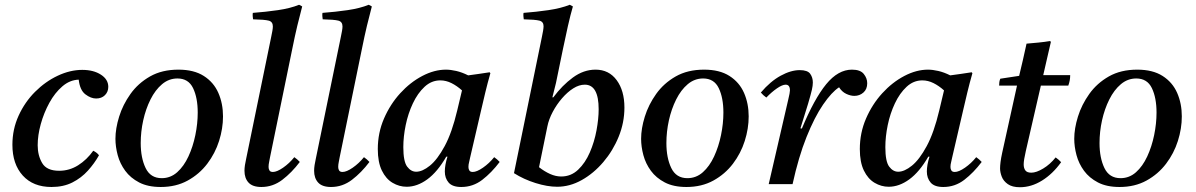

<svg xmlns="http://www.w3.org/2000/svg" viewBox="-20 -772 5015 805"><path d="M196 12Q119 12 75.5 -36Q32 -84 32 -165Q32 -230 58 -287Q84 -344 127 -387Q170 -430 222 -454.5Q274 -479 325 -479Q372 -479 403 -459Q434 -439 434 -408Q434 -387 420 -373Q406 -359 383 -359Q361 -359 338 -376.5Q315 -394 310 -438Q273 -437 241.5 -410Q210 -383 187 -341Q164 -299 151 -252Q138 -205 138 -163Q138 -120 157 -88Q176 -56 228 -56Q271 -56 307.5 -79Q344 -102 371 -140Q387 -132 395 -121Q376 -87 348.5 -56.5Q321 -26 283.5 -7Q246 12 196 12Z M915 -284Q915 -233 898.5 -181Q882 -129 849 -85.5Q816 -42 767 -15Q718 12 654 12Q600 12 563.5 -7Q527 -26 505 -56Q483 -86 473.5 -121.5Q464 -157 464 -190Q464 -233 479.5 -283Q495 -333 527 -378Q559 -423 609 -451.5Q659 -480 728 -480Q793 -480 834.5 -453.5Q876 -427 895.5 -382.5Q915 -338 915 -284ZM809 -300Q809 -362 789.5 -402.5Q770 -443 724 -443Q688 -443 659.5 -419Q631 -395 611 -355Q591 -315 580.5 -267.5Q570 -220 570 -172Q570 -110 590.5 -67.5Q611 -25 658 -25Q695 -25 723 -50Q751 -75 770 -116Q789 -157 799 -205.5Q809 -254 809 -300Z M1214 -113Q1227 -104 1237 -93Q1203 -48 1163.5 -18Q1124 12 1076 12Q1039 12 1022 -6.5Q1005 -25 1005 -56Q1005 -67 1007 -80Q1009 -93 1012 -106L1117 -617Q1120 -631 1122 -642.5Q1124 -654 1124 -661Q1124 -681 1106.5 -685.5Q1089 -690 1041 -691Q1040 -698 1039.5 -704.5Q1039 -711 1040 -718Q1094 -722 1145.5 -729.5Q1197 -737 1234 -752L1247 -745Q1237 -708 1226.5 -664Q1216 -620 1205 -565L1112 -112Q1111 -105 1108.5 -93.5Q1106 -82 1106 -72Q1106 -63 1110 -57Q1114 -51 1124 -51Q1141 -51 1167 -69Q1193 -87 1214 -113Z M1506 -113Q1519 -104 1529 -93Q1495 -48 1455.5 -18Q1416 12 1368 12Q1331 12 1314 -6.5Q1297 -25 1297 -56Q1297 -67 1299 -80Q1301 -93 1304 -106L1409 -617Q1412 -631 1414 -642.5Q1416 -654 1416 -661Q1416 -681 1398.5 -685.5Q1381 -690 1333 -691Q1332 -698 1331.5 -704.5Q1331 -711 1332 -718Q1386 -722 1437.5 -729.5Q1489 -737 1526 -752L1539 -745Q1529 -708 1518.5 -664Q1508 -620 1497 -565L1404 -112Q1403 -105 1400.5 -93.5Q1398 -82 1398 -72Q1398 -63 1402 -57Q1406 -51 1416 -51Q1433 -51 1459 -69Q1485 -87 1506 -113Z M1685 11Q1654 11 1626 -5.5Q1598 -22 1581 -57Q1564 -92 1564 -147Q1564 -215 1590 -275Q1616 -335 1658 -381Q1700 -427 1750.5 -453.5Q1801 -480 1850 -480Q1869 -480 1893 -474.5Q1917 -469 1943 -456Q1964 -459 1986.5 -462Q2009 -465 2033 -469L2036 -465Q2024 -423 2015 -385.5Q2006 -348 1997 -309L1951 -111Q1950 -104 1947 -93Q1944 -82 1944 -72Q1944 -63 1948 -57Q1952 -51 1962 -51Q1979 -51 2005 -69Q2031 -87 2052 -113Q2065 -104 2075 -93Q2041 -48 2002 -18Q1963 12 1914 12Q1877 12 1861 -6.5Q1845 -25 1845 -53Q1845 -80 1856 -115H1851Q1814 -51 1771.5 -20Q1729 11 1685 11ZM1917 -393Q1896 -412 1873 -423.5Q1850 -435 1826 -435Q1789 -435 1760 -408Q1731 -381 1711 -338.5Q1691 -296 1681 -247.5Q1671 -199 1671 -155Q1671 -95 1687 -73.5Q1703 -52 1725 -52Q1751 -52 1782.5 -77.5Q1814 -103 1844.5 -159.5Q1875 -216 1897 -309Z M2135 -46 2252 -617Q2255 -631 2257 -643Q2259 -655 2259 -662Q2259 -681 2241.5 -685.5Q2224 -690 2176 -691Q2175 -698 2174.5 -704.5Q2174 -711 2175 -718Q2228 -722 2279.5 -729.5Q2331 -737 2369 -752L2382 -745Q2372 -711 2361 -662.5Q2350 -614 2340 -565L2311 -424L2296 -364H2300Q2337 -414 2382 -447Q2427 -480 2477 -480Q2533 -480 2565.5 -436Q2598 -392 2598 -321Q2598 -258 2574 -199Q2550 -140 2509.5 -92.5Q2469 -45 2419 -17Q2369 11 2316 11Q2275 11 2225.5 -4.5Q2176 -20 2135 -46ZM2275 -242 2240 -71Q2263 -53 2286.5 -42.5Q2310 -32 2333 -32Q2374 -32 2404 -60.5Q2434 -89 2453 -133Q2472 -177 2481 -225.5Q2490 -274 2490 -314Q2490 -417 2432 -417Q2408 -417 2383.5 -401.5Q2359 -386 2336.5 -360Q2314 -334 2297.5 -303Q2281 -272 2275 -242Z M3119 -284Q3119 -233 3102.5 -181Q3086 -129 3053 -85.5Q3020 -42 2971 -15Q2922 12 2858 12Q2804 12 2767.5 -7Q2731 -26 2709 -56Q2687 -86 2677.5 -121.5Q2668 -157 2668 -190Q2668 -233 2683.5 -283Q2699 -333 2731 -378Q2763 -423 2813 -451.5Q2863 -480 2932 -480Q2997 -480 3038.5 -453.5Q3080 -427 3099.5 -382.5Q3119 -338 3119 -284ZM3013 -300Q3013 -362 2993.5 -402.5Q2974 -443 2928 -443Q2892 -443 2863.5 -419Q2835 -395 2815 -355Q2795 -315 2784.5 -267.5Q2774 -220 2774 -172Q2774 -110 2794.5 -67.5Q2815 -25 2862 -25Q2899 -25 2927 -50Q2955 -75 2974 -116Q2993 -157 3003 -205.5Q3013 -254 3013 -300Z M3303 0H3203L3285 -355Q3292 -384 3292 -393Q3292 -417 3274 -417Q3260 -417 3237.5 -401.5Q3215 -386 3193 -363Q3186 -368 3180.5 -373Q3175 -378 3170 -384Q3210 -431 3253 -454.5Q3296 -478 3333 -478Q3366 -478 3377 -462.5Q3388 -447 3388 -426Q3388 -413 3384 -395.5Q3380 -378 3368 -337L3336 -234L3342 -233Q3394 -358 3444 -419Q3494 -480 3552 -480Q3587 -480 3601.5 -462Q3616 -444 3616 -423Q3616 -398 3600 -384Q3584 -370 3562 -370Q3546 -370 3528 -378.5Q3510 -387 3498 -406Q3467 -386 3431 -333.5Q3395 -281 3361.5 -197.5Q3328 -114 3303 0Z M3706 11Q3675 11 3647 -5.5Q3619 -22 3602 -57Q3585 -92 3585 -147Q3585 -215 3611 -275Q3637 -335 3679 -381Q3721 -427 3771.5 -453.5Q3822 -480 3871 -480Q3890 -480 3914 -474.5Q3938 -469 3964 -456Q3985 -459 4007.5 -462Q4030 -465 4054 -469L4057 -465Q4045 -423 4036 -385.5Q4027 -348 4018 -309L3972 -111Q3971 -104 3968 -93Q3965 -82 3965 -72Q3965 -63 3969 -57Q3973 -51 3983 -51Q4000 -51 4026 -69Q4052 -87 4073 -113Q4086 -104 4096 -93Q4062 -48 4023 -18Q3984 12 3935 12Q3898 12 3882 -6.5Q3866 -25 3866 -53Q3866 -80 3877 -115H3872Q3835 -51 3792.5 -20Q3750 11 3706 11ZM3938 -393Q3917 -412 3894 -423.5Q3871 -435 3847 -435Q3810 -435 3781 -408Q3752 -381 3732 -338.5Q3712 -296 3702 -247.5Q3692 -199 3692 -155Q3692 -95 3708 -73.5Q3724 -52 3746 -52Q3772 -52 3803.5 -77.5Q3835 -103 3865.5 -159.5Q3896 -216 3918 -309Z M4459 -413H4344L4281 -139Q4272 -100 4272 -83Q4272 -67 4279 -57.5Q4286 -48 4304 -48Q4325 -48 4354 -65.5Q4383 -83 4406 -112Q4419 -103 4429 -92Q4394 -43 4349 -15Q4304 13 4256 13Q4224 13 4205.5 0Q4187 -13 4180 -31.5Q4173 -50 4173 -66Q4173 -77 4175 -93Q4177 -109 4182 -132L4244 -413H4169Q4169 -421 4170 -428Q4171 -435 4174 -442L4253 -454Q4260 -483 4268.5 -519.5Q4277 -556 4284 -589Q4308 -591 4333.5 -593.5Q4359 -596 4383 -600L4386 -596Q4379 -566 4372 -535.5Q4365 -505 4354 -457H4467Q4467 -445 4465 -434.5Q4463 -424 4459 -413Z M4935 -284Q4935 -233 4918.5 -181Q4902 -129 4869 -85.5Q4836 -42 4787 -15Q4738 12 4674 12Q4620 12 4583.5 -7Q4547 -26 4525 -56Q4503 -86 4493.5 -121.5Q4484 -157 4484 -190Q4484 -233 4499.5 -283Q4515 -333 4547 -378Q4579 -423 4629 -451.5Q4679 -480 4748 -480Q4813 -480 4854.5 -453.5Q4896 -427 4915.5 -382.5Q4935 -338 4935 -284ZM4829 -300Q4829 -362 4809.5 -402.5Q4790 -443 4744 -443Q4708 -443 4679.5 -419Q4651 -395 4631 -355Q4611 -315 4600.5 -267.5Q4590 -220 4590 -172Q4590 -110 4610.5 -67.5Q4631 -25 4678 -25Q4715 -25 4743 -50Q4771 -75 4790 -116Q4809 -157 4819 -205.5Q4829 -254 4829 -300Z"/></svg>

Font: Tiro Devanagari Sanskrit
Style: Italic
Weight: 400
Italic angle: -11°
Designer: Devanagari: John Hudson & Fiona Ross, assisted by Paul Hanslow. Latin: John Hudson with Paul Hanslow, assisted by Kaja S
Foundry: Tiro Typeworks Ltd.
Version: Version 1.52